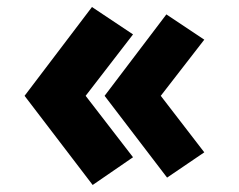

<svg xmlns="http://www.w3.org/2000/svg" viewBox="-20 -524 682 547"><path d="M456 -18 278 -251 454 -483 562 -411 438 -251 562 -90ZM244 3 50 -251 242 -504 359 -426 224 -251 359 -76Z"/></svg>

Font: Panamera Black
Style: Regular
Weight: 900
Designer: Bastien Sozeau
Foundry: NBR — Bastien Sozeau
Version: Version 3.002; ttfautohint (v1.8.4.7-5d5b);gftools[0.9.33]